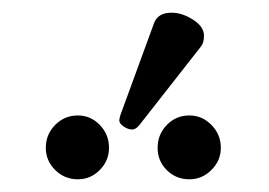

<svg xmlns="http://www.w3.org/2000/svg" viewBox="-20 -806 422 301"><path d="M249 -786.1Q265.6 -786.1 282.7 -775.1Q299.8 -764.2 299.8 -750Q299.8 -738.8 294.9 -732.9L199.2 -610.8Q193.4 -603 187 -603Q180.7 -603 173.8 -607.7Q167 -612.3 167 -617.2Q167 -620.1 168.9 -626L221.2 -769Q227.1 -786.1 249 -786.1ZM51.8 -574.2Q51.8 -595.2 66.4 -610.1Q81.1 -625 102.1 -625Q122.1 -625 136.5 -610.1Q150.9 -595.2 150.9 -574.2Q150.9 -554.2 136.5 -539.6Q122.1 -524.9 102.1 -524.9Q81.1 -524.9 66.4 -539.6Q51.8 -554.2 51.8 -574.2ZM227.1 -574.2Q227.1 -595.2 241.5 -610.1Q255.9 -625 276.9 -625Q296.9 -625 311.5 -610.1Q326.2 -595.2 326.2 -574.2Q326.2 -554.2 311.5 -539.6Q296.9 -524.9 276.9 -524.9Q255.9 -524.9 241.5 -539.3Q227.1 -553.7 227.1 -574.2Z"/></svg>

Font: Common Serif Medium
Style: Regular
Weight: 500
Designer: Philipp H. Poll, Khaled Hosny
Foundry: Stefan Peev, Context Ltd.
Version: Version 1.026